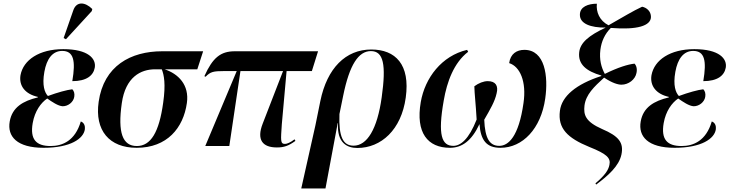

<svg xmlns="http://www.w3.org/2000/svg" viewBox="-20 -826 4126 1086"><path d="M353 -604 499 -763 502 -775C462 -815 412 -821 394 -766L340 -611ZM227 10C379 10 453 -42 460 -95C462 -112 457 -132 437 -139C405 -30 334 0 266 0C184 0 149 -38 165 -130C177 -198 211 -244 247 -269C274 -250 309 -226 335 -225C365 -225 395 -248 400 -278C403 -296 399 -311 389 -321C360 -318 305 -303 251 -283C233 -302 217 -342 231 -420C244 -493 277 -538 332 -538C396 -538 409 -484 389 -367C470 -367 508 -399 516 -443C525 -494 479 -548 338 -548C202 -548 112 -487 96 -401C86 -341 122 -294 194 -278V-275C110 -255 49 -219 35 -139C20 -54 76 10 227 10Z M753 10C925 10 1017 -102 1037 -243C1052 -346 988 -409 911 -434H1096L1129 -536H897C720 -536 567 -454 538 -250C515 -88 598 10 753 10ZM754 0C673 0 645 -76 669 -243C690 -390 776 -434 857 -434H895C908 -402 918 -350 903 -245C880 -78 833 0 754 0Z M1141 0H1277L1340 -424H1581L1466 -127C1430 -35 1465 8 1546 8C1587 8 1612 -1 1651 -29L1646 -38C1623 -20 1603 -12 1592 -12C1565 -12 1568 -31 1574 -123L1601 -424H1744L1779 -536H1308C1228 -536 1183 -500 1136 -395L1143 -392C1170 -420 1187 -424 1247 -424H1319Z M1684 240H1821L1890 -129H1892C1885 -18 1943 11 2001 11C2136 11 2250 -92 2275 -274C2301 -461 2217 -546 2080 -546C1935 -546 1830 -440 1792 -255L1764 -117ZM1980 -2C1921 -2 1895 -51 1900 -181L1921 -284C1957 -461 2008 -537 2078 -537C2149 -537 2165 -461 2139 -276C2114 -95 2056 -2 1980 -2Z M2525 10C2592 10 2647 -28 2692 -124C2699 -33 2731 10 2811 10C2936 10 3040 -98 3064 -269C3082 -394 3063 -544 2946 -544C2903 -544 2867 -522 2860 -469C2921 -450 2959 -365 2941 -243C2914 -52 2855 -1 2804 -1C2750 -1 2723 -42 2719 -149C2753 -208 2779 -252 2789 -298C2800 -341 2783 -367 2739 -367C2715 -367 2687 -356 2663 -338C2664 -293 2671 -240 2676 -150C2632 -38 2585 -1 2544 -1C2479 -1 2455 -61 2490 -258C2508 -363 2547 -471 2628 -533L2622 -544C2478 -510 2384 -386 2360 -249C2330 -75 2399 10 2525 10Z M3352 218C3419 168 3481 114 3495 48C3509 -19 3480 -56 3386 -96C3291 -138 3280 -176 3286 -229C3294 -291 3339 -334 3397 -387C3443 -356 3476 -347 3495 -347C3535 -347 3573 -376 3580 -413C3585 -435 3580 -455 3569 -466C3532 -462 3476 -445 3401 -408C3381 -445 3369 -489 3376 -545C3382 -592 3401 -634 3435 -668C3585 -656 3661 -680 3662 -730C3662 -763 3637 -783 3612 -788C3560 -764 3505 -730 3422 -683C3371 -709 3351 -758 3356 -805C3307 -805 3260 -788 3260 -743C3259 -692 3321 -669 3406 -670C3310 -625 3261 -584 3256 -529C3249 -462 3297 -423 3381 -399V-396C3239 -350 3157 -282 3147 -199C3134 -99 3191 -45 3313 5C3416 46 3435 69 3427 107C3421 137 3401 166 3348 211Z M3796 10C3948 10 4022 -42 4029 -95C4031 -112 4026 -132 4006 -139C3974 -30 3903 0 3835 0C3753 0 3718 -38 3734 -130C3746 -198 3780 -244 3816 -269C3843 -250 3878 -226 3904 -225C3934 -225 3964 -248 3969 -278C3972 -296 3968 -311 3958 -321C3929 -318 3874 -303 3820 -283C3802 -302 3786 -342 3800 -420C3813 -493 3846 -538 3901 -538C3965 -538 3978 -484 3958 -367C4039 -367 4077 -399 4085 -443C4094 -494 4048 -548 3907 -548C3771 -548 3681 -487 3665 -401C3655 -341 3691 -294 3763 -278V-275C3679 -255 3618 -219 3604 -139C3589 -54 3645 10 3796 10Z"/></svg>

Font: Noto Serif Display SemiBold
Style: Italic
Weight: 600
Italic angle: -12°
Designer: Monotype Design Team
Foundry: Monotype Imaging Inc.
Version: Version 2.009